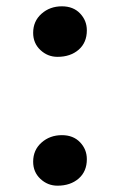

<svg xmlns="http://www.w3.org/2000/svg" viewBox="-20 -579 381 608"><path d="M85 -475Q85 -512 111.5 -535.5Q138 -559 176 -559Q212 -559 233.5 -536.5Q255 -514 255 -483Q255 -444 229 -421.5Q203 -399 162 -399Q131 -399 108 -420.5Q85 -442 85 -475ZM85 -67Q85 -104 111.5 -127.5Q138 -151 176 -151Q212 -151 233.5 -128.5Q255 -106 255 -75Q255 -36 229 -13.5Q203 9 162 9Q131 9 108 -12.5Q85 -34 85 -67Z"/></svg>

Font: Koeln Type Serif
Style: Bold
Weight: 700
Designer: Eben Sorkin
Foundry: Eben Sorkin
Version: Version 2.002